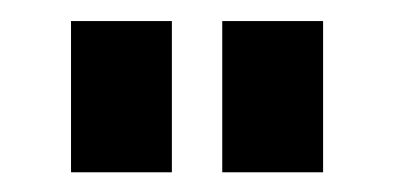

<svg xmlns="http://www.w3.org/2000/svg" viewBox="-20 -704 382 186"><path d="M48.8 -683.6H146.5V-537.1H48.8ZM195.3 -683.6H293V-537.1H195.3Z"/></svg>

Font: BabelStone Runic Staveless
Style: Regular
Weight: 400
Designer: Andrew West
Foundry: BabelStone
Version: Version 3.002 March 14, 2022